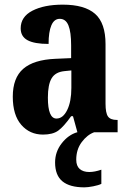

<svg xmlns="http://www.w3.org/2000/svg" viewBox="-20 -569 549 826"><path d="M308 118Q308 145 323 158Q338 171 364 171Q387 171 416 161V222Q404 228 381 232.5Q358 237 343 237Q280 237 248.5 211Q217 185 217 130Q217 84 245.5 47.5Q274 11 312 0H313L294 -69H286Q254 -24 230.5 -7Q207 10 165 10Q108 10 71.5 -32Q35 -74 35 -153Q35 -234 80 -273Q125 -312 218 -316L286 -319V-374Q286 -431 274.5 -459.5Q263 -488 237 -488Q213 -488 201 -460Q189 -432 189 -380Q128 -380 98.5 -396Q69 -412 69 -447Q69 -497 119.5 -523Q170 -549 250 -549Q344 -549 389 -509.5Q434 -470 434 -379V-123Q434 -83 444.5 -68Q455 -53 483 -53H486V0H385Q355 11 331.5 42.5Q308 74 308 118ZM287 -266 257 -263Q218 -259 202 -232Q186 -205 186 -149Q186 -59 223 -59Q251 -59 269 -95.5Q287 -132 287 -191Z"/></svg>

Font: Noto Serif CondExtraBold
Style: Regular
Weight: 800
Width: 3
Designer: Monotype Design Team
Foundry: Monotype Imaging Inc.
Version: Version 1.001